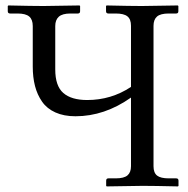

<svg xmlns="http://www.w3.org/2000/svg" viewBox="-20 -666 673 687"><path d="M97.2 -572.8Q97.2 -596.2 84.5 -606.9Q71.8 -617.7 42.5 -617.7H16.1Q7.8 -617.7 7.8 -626V-644.5L9.8 -646.5Q96.7 -644.5 135.7 -644.5L264.6 -646.5L266.6 -644.5V-626Q266.6 -617.7 258.8 -617.7H232.4Q203.1 -617.7 190.4 -606.2Q177.7 -594.7 177.7 -572.8V-417.5Q177.7 -358.4 206.5 -333.3Q235.4 -308.1 292 -308.1Q377.9 -308.1 448.7 -355V-573.7Q448.7 -597.2 436 -607.4Q423.3 -617.7 394 -617.7H367.7Q359.4 -617.7 359.4 -626V-644.5L361.3 -646.5Q448.2 -644.5 487.3 -644.5L616.2 -646.5L618.2 -644.5V-626Q618.2 -617.7 610.4 -617.7H584Q554.2 -617.7 541.7 -606.7Q529.3 -595.7 529.3 -573.7V-71.3Q529.3 -47.9 542 -37.8Q554.7 -27.8 584 -27.8H610.4Q618.7 -27.8 618.7 -19.5V-1L616.7 1Q529.8 -1 490.7 -1L361.8 1L359.9 -1V-19.5Q359.9 -27.8 367.7 -27.8H394Q423.8 -27.8 436.3 -38.6Q448.7 -49.3 448.7 -71.3V-316.9Q354 -250 250 -250Q208.5 -250 178.2 -263.7Q147.9 -277.3 130.6 -302.2Q113.3 -327.1 105.2 -358.4Q97.2 -389.6 97.2 -428.2Z"/></svg>

Font: Libertinage
Style: b
Weight: 400
Designer: OSP
Foundry: OSP
Version: Version 1.0; 2008; OFL relea